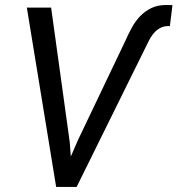

<svg xmlns="http://www.w3.org/2000/svg" viewBox="-20 -741 704 761"><path d="M256.3 -178.7 260.7 -120.6 289.1 -186 476.1 -577.6Q488.3 -605.5 502.4 -631.3Q516.6 -657.2 535.6 -677Q554.7 -696.8 579.8 -709Q605 -721.2 638.7 -721.2L663.6 -720.7L653.3 -637.2L648.4 -637.7Q631.3 -637.7 618.7 -631.8Q606 -626 595.7 -616Q585.4 -606 577.6 -593Q569.8 -580.1 563.5 -566.4L283.7 0H202.6L86.4 -710.9H182.6Z"/></svg>

Font: Roboto Mono
Style: Italic
Weight: 400
Designer: Google
Version: Version 2.000985; 2015; ttfautohint (v1.3)